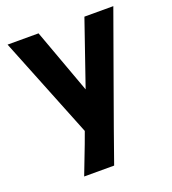

<svg xmlns="http://www.w3.org/2000/svg" viewBox="-129 -597 800 893"><g transform="rotate(-20 271.5 -151.0)"><path d="M189 57.1 210 0 9.8 -500H163.1L279.8 -180.2L390.1 -500H533.2Q506.8 -426.3 418.5 -181.2Q330.1 64 283.2 198.2H134.8Q183.1 73.2 189 57.1Z"/></g></svg>

Font: Perun
Style: Bold
Weight: 700
Foundry: Copyright (c) Stefan Peev, Context Ltd, 2016
Version: Version 1.0000